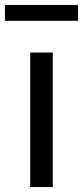

<svg xmlns="http://www.w3.org/2000/svg" viewBox="-30 -755 335 775"><path d="M92 -543H183V0H92ZM-10 -735H285V-671H-10Z"/></svg>

Font: SpoqaHanSans-Regular
Style: Regular
Weight: 400
Designer: [Spoqa Han Sans] Dong-huui Kim \uAE40 \uB3D9 \uD718  Younghwa Kang \uAC15 \uC601 \uD654  [Noto Sans] Ryoko NISHIZUKA \u8
Foundry: Spoqa (http://www.spoqa-han-sans.com)
Version: Version 2.000